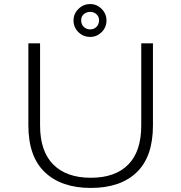

<svg xmlns="http://www.w3.org/2000/svg" viewBox="-20 -913 890 944"><path d="M423.5 -731.5Q389.5 -731.5 365.5 -755Q341.5 -778.5 341.5 -812.5Q341.5 -845.5 365.8 -869.2Q390 -893 423.5 -893Q456 -893 479.8 -869.2Q503.5 -845.5 503.5 -812.5Q503.5 -778.5 479.8 -755Q456 -731.5 423.5 -731.5ZM423.5 -768.5Q442 -768.5 454.5 -781Q467 -793.5 467 -813.5Q467 -831.5 454.5 -843Q442 -854.5 423.5 -854.5Q404.5 -854.5 391.8 -843Q379 -831.5 379 -813.5Q379 -793.5 391.8 -781Q404.5 -768.5 423.5 -768.5ZM426.5 11Q282 11 200.8 -66Q119.5 -143 119.5 -296.5V-700H177V-296.5Q177 -169 242 -104Q307 -39 426.5 -39Q546.5 -39 610.5 -103.8Q674.5 -168.5 674.5 -296.5V-700H732V-296.5Q732 -142.5 652 -65.8Q572 11 426.5 11Z"/></svg>

Font: League Mono Wide UltraLight
Style: Regular
Weight: 200
Width: 8
Designer: Tyler Finck
Foundry: The League of Moveable Type / Tyler Finck
Version: Version 2.210